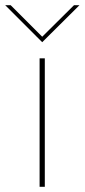

<svg xmlns="http://www.w3.org/2000/svg" viewBox="-62 -717 325 737"><path d="M90 -493H110V0H90ZM-42 -697H-21L100 -576L222 -697H243L100 -555Z"/></svg>

Font: Hanken Grotesk Thin
Style: Regular
Weight: 100
Designer: Alfredo Marco Pradil
Foundry: Hanken Design Co.
Version: Version 3.014